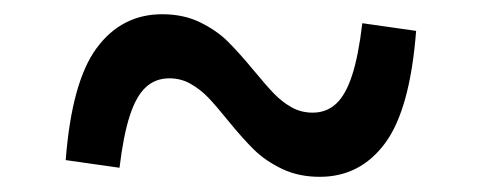

<svg xmlns="http://www.w3.org/2000/svg" viewBox="-20 -458 660 263"><path d="M291.8 -293.5Q275.8 -313.3 265.2 -324.4Q254.5 -335.5 241.2 -343.1Q228 -350.7 212 -350.7Q192.7 -350.7 179.5 -338.3Q166.3 -326 157.7 -299.2Q149 -272.5 143.7 -228.2L70 -238.7Q78.3 -346.2 112.5 -392.3Q146.7 -438.5 202.2 -438.5Q231.3 -438.5 253.9 -427.5Q276.5 -416.5 292 -401.2Q307.5 -385.8 328.2 -360.8Q344.5 -341 355.2 -329.9Q365.8 -318.8 379.1 -311.2Q392.3 -303.7 408.3 -303.7Q427.3 -303.7 440.5 -316Q453.7 -328.3 462.3 -354.9Q471 -381.5 476.3 -426.2L550 -415.7Q541.7 -308.2 507.6 -262Q473.5 -215.8 418 -215.8Q388.8 -215.8 366.1 -226.8Q343.3 -237.8 327.8 -253.1Q312.3 -268.3 291.8 -293.5Z"/></svg>

Font: Monaspace Krypton Var
Style: Regular
Weight: 400
Designer: Riley Cran and the Lettermatic Team
Version: Version 1.101 (Monaspace Krypton Var)